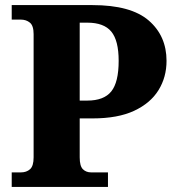

<svg xmlns="http://www.w3.org/2000/svg" viewBox="-20 -734 698 754"><path d="M26 0V-57H62Q84 -57 98 -69.5Q112 -82 112 -116V-600Q112 -633 97.5 -645Q83 -657 62 -657H26V-714H343Q494 -714 564 -653.5Q634 -593 634 -495Q634 -431 602.5 -380Q571 -329 507 -299Q443 -269 343 -269H293V-116Q293 -82 305.5 -69.5Q318 -57 338 -57H404V0ZM293 -339H323Q388 -339 417 -375Q446 -411 446 -495Q446 -575 417 -610Q388 -645 323 -645H293Z"/></svg>

Font: Noto Serif ExtraBold
Style: Regular
Weight: 800
Designer: Monotype Design Team
Foundry: Monotype Imaging Inc.
Version: Version 2.014